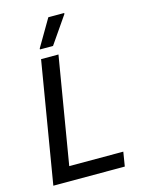

<svg xmlns="http://www.w3.org/2000/svg" viewBox="-126 -923 736 995"><g transform="rotate(-15 241.5 -425.0)"><path d="M33.3 0 141.7 -650H235L139.2 -76.7H429.2L416.7 0ZM149.2 -700V-705L234.2 -850H319.2V-845L219.2 -700Z"/></g></svg>

Font: Familjen Grotesk GF
Style: Italic
Weight: 400
Designer: Anders Wikstroem, Jonas Baeckman, Matilda Gysing, Kristian Moeller
Foundry: Familjen STHML AB
Version: Version 2.000; Beta; Release 4; Build 6